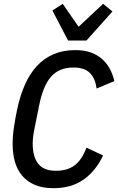

<svg xmlns="http://www.w3.org/2000/svg" viewBox="-20 -972 618 1004"><path d="M260 12Q201 12 160.5 -6Q120 -24 94.5 -55Q69 -86 57.5 -128Q46 -170 46 -219Q46 -261 53.5 -310.5Q61 -360 70 -401Q85 -472 110.5 -529.5Q136 -587 173 -627Q210 -667 260 -688.5Q310 -710 374 -710Q419 -710 453.5 -698Q488 -686 513 -664Q538 -642 554 -612.5Q570 -583 578 -548L485 -509Q478 -564 449 -591.5Q420 -619 365 -619Q288 -619 246 -570Q204 -521 184 -417L160 -298Q151 -253 151 -222Q151 -152 180 -115.5Q209 -79 272 -79Q333 -79 371 -108Q409 -137 432 -200L519 -159Q481 -78 417 -33Q353 12 260 12ZM336 -760 254 -917 308 -952 391 -832 519 -952 568 -912 432 -760Z"/></svg>

Font: IBM Plex Sans Cond Medm
Style: Italic
Weight: 500
Width: 3
Italic angle: -11°
Designer: Mike Abbink, Paul van der Laan, Pieter van Rosmalen
Foundry: Bold Monday
Version: Version 1.3